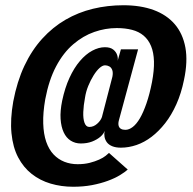

<svg xmlns="http://www.w3.org/2000/svg" viewBox="-20 -700 735 732"><path d="M259 12Q297.5 12 330.5 5.8Q363.5 -0.5 390.8 -10.5Q418 -20.5 437.2 -32.2Q456.5 -44 467 -53.5L395.5 -117Q392 -113.5 382.8 -106Q373.5 -98.5 358 -91.5Q342.5 -84.5 322 -79.2Q301.5 -74 276 -74Q249 -74 225.5 -83.2Q202 -92.5 184.2 -111.2Q166.5 -130 156.2 -159.5Q146 -189 144.8 -229.5Q143.5 -270 152.5 -321.5Q166.5 -395.5 194 -447.2Q221.5 -499 259.2 -531.2Q297 -563.5 339.5 -578.2Q382 -593 425 -593Q457.5 -593 483.5 -586.2Q509.5 -579.5 527.8 -564Q546 -548.5 556 -524.2Q566 -500 567 -466Q568 -432 559.5 -387Q550.5 -341 538.5 -306.2Q526.5 -271.5 513.5 -249.2Q500.5 -227 486.2 -216Q472 -205 458 -205Q447.5 -205 440.8 -209Q434 -213 432 -221.8Q430 -230.5 434 -244L506.5 -512H441L428.5 -468Q430.5 -477.5 426.8 -489.8Q423 -502 411.8 -511Q400.5 -520 380 -520Q356.5 -520 331.8 -506.8Q307 -493.5 284.8 -467.5Q262.5 -441.5 245 -403.5Q227.5 -365.5 217 -316Q209 -276.5 211 -246.5Q213 -216.5 222.8 -195.5Q232.5 -174.5 249.5 -163.8Q266.5 -153 288 -153Q312 -153 330.8 -160.2Q349.5 -167.5 362.2 -178.2Q375 -189 379 -201Q376.5 -190 378.5 -178.5Q380.5 -167 387.5 -157.5Q394.5 -148 408 -142.5Q421.5 -137 441 -137Q470.5 -137 500.5 -147.2Q530.5 -157.5 558 -178.5Q585.5 -199.5 609.8 -230.5Q634 -261.5 652.5 -302.8Q671 -344 681.5 -395.5Q696.5 -465.5 686.8 -518.8Q677 -572 646.2 -607.8Q615.5 -643.5 565.8 -661.8Q516 -680 450.5 -680Q390 -680 334.2 -666.5Q278.5 -653 229.8 -624.8Q181 -596.5 141 -552.5Q101 -508.5 73 -449Q45 -389.5 30.5 -313Q18.5 -245 23.8 -191.8Q29 -138.5 49.2 -100Q69.5 -61.5 101 -36.8Q132.5 -12 173 0Q213.5 12 259 12ZM320.5 -216Q308 -216 302.2 -231.8Q296.5 -247.5 297.5 -273Q298.5 -298.5 304 -327Q307.5 -350.5 316.5 -372.5Q325.5 -394.5 336.8 -412.5Q348 -430.5 359.5 -440.8Q371 -451 380.5 -451Q389 -451 396.8 -446.8Q404.5 -442.5 408 -432.8Q411.5 -423 408.5 -407.5L368.5 -253.5Q363.5 -239.5 350 -227.8Q336.5 -216 320.5 -216Z"/></svg>

Font: Anybody Condensed
Style: Bold Italic
Weight: 700
Width: 3
Italic angle: -10°
Version: Version 1.113;gftools[0.9.25]